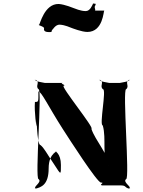

<svg xmlns="http://www.w3.org/2000/svg" viewBox="-20 -1120 866 1160"><path d="M413 -951C419 -949 474 -927 508 -927C604 -927 605 -1056 610 -1056H552C560 -1056 552 -1068 552 -1079C562 -1099 559 -1098 547 -1098C539 -1098 545 -1104 540 -1093C537 -1089 525 -1053 498 -1053C466 -1053 432 -1069 428 -1070C422 -1072 373 -1093 335 -1096C247 -1098 221 -970 216 -970C202 -970 251 -959 246 -948C242 -928 263 -926 280 -926C292 -926 291 -929 295 -934C292 -937 288 -932 294 -938C299 -940 314 -972 341 -971C374 -969 404 -954 413 -951ZM359 -341C399 -279 567 -17 590 -17C616 -17 576 -4 596 0H705C746 0 728 11 760 20C783 20 739 18 762 18C776 8 719 -20 742 -38C765 -38 719 -581 742 -581C765 -599 730 -627 762 -637C785 -637 737 -638 760 -638C773 -629 700 -619 705 -619H639C644 -619 570 -629 584 -638C607 -638 559 -637 582 -637C614 -627 579 -599 602 -581C625 -581 578 -362 601 -362C624 -280 594 -175 634 -117C657 -117 614 -118 637 -118C643 -176 554 -273 532 -342C555 -342 342 -602 365 -602C384 -607 335 -615 360 -619H250C255 -619 182 -629 195 -638C218 -638 171 -637 194 -637C226 -627 190 -599 213 -581C236 -581 190 -38 213 -38C236 -20 180 8 194 18C217 18 172 20 195 20C227 11 274 -1 274 -103C274 -203 339 -206 316 -206C311 -206 348 -195 348 -123C348 -61 349 -62 309 -124C260 -196 247 -226 224 -244C201 -244 201 -460 201 -360C201 -342 186 -445 191 -504C214 -504 212 -505 212 -567C229 -570 275 -472 359 -341Z"/></svg>

Font: Hussar Przerywany
Style: Regular
Weight: 400
Foundry: Cannot Into Space Fonts
Version: Version 0.982